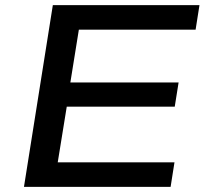

<svg xmlns="http://www.w3.org/2000/svg" viewBox="-20 -725 794 745"><path d="M73 0 185 -705H754L739 -610H286L253 -405H673L658 -311H239L204 -95H657L642 0Z"/></svg>

Font: Nunito Sans 10pt Expanded SemiBold
Style: Italic
Weight: 600
Width: 7
Italic angle: -9°
Designer: Vernon Adams
Foundry: Vernon Adams
Version: Version 3.101;gftools[0.9.27]